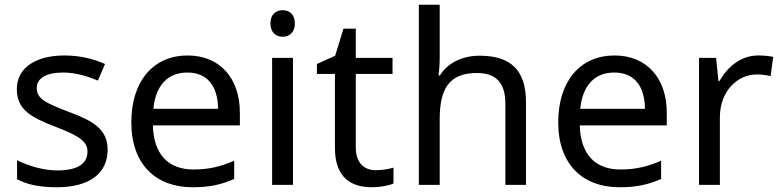

<svg xmlns="http://www.w3.org/2000/svg" viewBox="-20 -780 3297 810"><path d="M434 -148C434 -234 375 -269 273 -307C170 -346 135 -364 135 -409C135 -449 174 -474 246 -474C298 -474 348 -459 393 -440L423 -510C373 -532 317 -546 252 -546C132 -546 51 -495 51 -404C51 -316 113 -284 217 -244C322 -204 349 -180 349 -140C349 -92 311 -61 222 -61C159 -61 94 -83 52 -104V-24C93 -2 145 10 220 10C351 10 434 -44 434 -148Z M771 -546C629 -546 534 -440 534 -264C534 -85 639 10 792 10C865 10 913 -1 968 -25V-102C912 -78 864 -65 796 -65C689 -65 628 -130 625 -251H992V-304C992 -450 908 -546 771 -546ZM770 -474C859 -474 899 -412 900 -321H627C636 -417 686 -474 770 -474Z M1173 -737C1144 -737 1121 -720 1121 -681C1121 -643 1144 -625 1173 -625C1200 -625 1224 -643 1224 -681C1224 -720 1200 -737 1173 -737ZM1216 -536H1128V0H1216Z M1565 -62C1516 -62 1481 -93 1481 -158V-468H1636V-536H1481V-659H1429L1394 -545L1317 -510V-468H1393V-156C1393 -26 1466 10 1550 10C1582 10 1621 3 1640 -6V-73C1623 -67 1591 -62 1565 -62Z M1835 -537V-760H1747V0H1835V-277C1835 -402 1872 -472 1992 -472C2074 -472 2112 -429 2112 -343V0H2199V-349C2199 -486 2133 -545 2003 -545C1934 -545 1870 -517 1836 -462H1830C1833 -483 1835 -511 1835 -537Z M2572 -546C2430 -546 2335 -440 2335 -264C2335 -85 2440 10 2593 10C2666 10 2714 -1 2769 -25V-102C2713 -78 2665 -65 2597 -65C2490 -65 2429 -130 2426 -251H2793V-304C2793 -450 2709 -546 2572 -546ZM2571 -474C2660 -474 2700 -412 2701 -321H2428C2437 -417 2487 -474 2571 -474Z M3179 -546C3104 -546 3049 -497 3015 -438H3011L3001 -536H2929V0H3017V-286C3017 -394 3090 -466 3173 -466C3191 -466 3214 -463 3231 -459L3242 -540C3224 -544 3199 -546 3179 -546Z"/></svg>

Font: Noto Sans Elbasan
Style: Regular
Weight: 400
Designer: Monotype Design Team
Foundry: Monotype Imaging Inc.
Version: Version 2.004